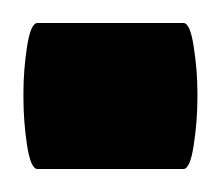

<svg xmlns="http://www.w3.org/2000/svg" viewBox="-35 -147 191 167"><path d="M124.5 -127Q130.4 -127 133.5 -106.4Q136.7 -85.9 136.7 -66.9V-61.5Q136.7 -41.5 133.5 -20.8Q130.4 0 124.5 0H-2.4Q-8.3 0 -11.5 -20.8Q-14.6 -41.5 -14.6 -61.5V-66.9Q-14.6 -85.9 -11.5 -106.4Q-8.3 -127 -2.4 -127Z"/></svg>

Font: Shabnam FD
Style: Bold
Weight: 700
Foundry: DejaVu fonts team - Redesigned by Saber Rastikerdar - Based on Vazir font
Version: Version 5.00;October 20, 2019;FontCreator 12.0.0.2547 64-bit